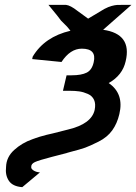

<svg xmlns="http://www.w3.org/2000/svg" viewBox="-20 -602 563 793"><path d="M113 -358 115 -368Q164 -450 271 -475L257 -492Q254 -495 247.5 -501.5Q241 -508 232 -517L216 -538L180 -582H252Q271 -580 300 -557L344 -525Q405 -562 411 -565Q428 -574 441.5 -577.5Q455 -581 463 -581.5Q471 -582 493 -582H523Q495 -557 406 -479Q526 -462 499 -349Q486 -291 429 -259Q493 -215 473 -131Q464 -92 443.5 -63.5Q423 -35 387 -17Q351 1 331.5 8Q312 15 269 26Q260 29 255 30H256L194 46Q140 60 124 67.5Q108 75 109 88Q108 95 118.5 102Q129 109 145 110L72 171Q32 168 16.5 144.5Q1 121 5 88Q6 47 38.5 17.5Q71 -12 114 -27L128 -32Q138 -36 172 -45L198 -51L261 -67Q358 -90 371 -148Q376 -173 368.5 -189.5Q361 -206 343 -214Q325 -222 307.5 -224.5Q290 -227 268 -227H240L255 -291H276Q316 -291 338 -302Q360 -313 367 -345Q380 -401 318 -401Q270 -401 234 -346Z"/></svg>

Font: Coval
Style: ExtraBold Italic
Weight: 800
Foundry: Context Ltd
Version: Version 001.000